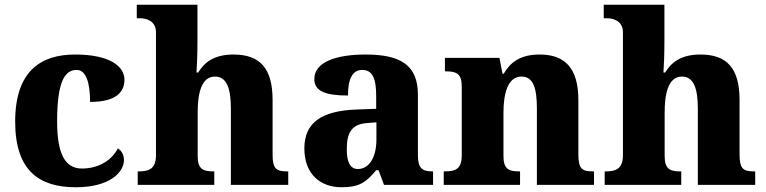

<svg xmlns="http://www.w3.org/2000/svg" viewBox="-20 -780 3231 810"><path d="M300 10C444 10 503 -54 503 -105C503 -123 495 -144 477 -154C454 -107 399 -69 326 -69C252 -69 221 -135 221 -268C221 -435 253 -485 303 -485C347 -485 360 -421 360 -350C483 -350 505 -402 505 -444C505 -499 445 -550 297 -550C155 -550 44 -483 44 -267C44 -58 147 10 300 10Z M561 0H884V-57H880C836 -57 814 -67 814 -122V-305C814 -380 827 -457 887 -457C936 -457 954 -408 954 -322V0H1196V-57H1192C1147 -57 1130 -66 1130 -128V-358C1130 -493 1076 -550 965 -550C881 -550 841 -515 816 -474H809C811 -502 813 -555 813 -606V-760H557V-703H571C592 -703 638 -695 638 -644V-125C638 -66 606 -57 566 -57H561Z M1421 10C1494 10 1523 -9 1567 -62H1577L1600 0H1807V-57H1803C1758 -57 1743 -73 1743 -128V-381C1743 -506 1669 -550 1522 -550C1404 -550 1306 -521 1306 -446C1306 -396 1352 -377 1448 -377C1448 -447 1467 -485 1508 -485C1552 -485 1567 -448 1567 -375V-321L1486 -318C1337 -313 1264 -263 1264 -154C1264 -43 1334 10 1421 10ZM1490 -67C1457 -67 1443 -96 1443 -151C1443 -221 1464 -257 1531 -261L1568 -264V-191C1568 -116 1537 -67 1490 -67Z M1852 0H2174V-57H2170C2126 -57 2104 -67 2104 -122V-305C2104 -385 2122 -457 2180 -457C2230 -457 2245 -408 2245 -322V0H2486V-57H2482C2437 -57 2420 -66 2420 -128V-358C2420 -493 2363 -550 2257 -550C2173 -550 2133 -516 2105 -469H2100L2087 -536H1857V-479H1861C1905 -479 1928 -470 1928 -415V-125C1928 -66 1901 -57 1856 -57H1852Z M2531 0H2854V-57H2850C2806 -57 2784 -67 2784 -122V-305C2784 -380 2797 -457 2857 -457C2906 -457 2924 -408 2924 -322V0H3166V-57H3162C3117 -57 3100 -66 3100 -128V-358C3100 -493 3046 -550 2935 -550C2851 -550 2811 -515 2786 -474H2779C2781 -502 2783 -555 2783 -606V-760H2527V-703H2541C2562 -703 2608 -695 2608 -644V-125C2608 -66 2576 -57 2536 -57H2531Z"/></svg>

Font: Noto Serif Gurmukhi ExtraBold
Style: Regular
Weight: 800
Designer: Vaibhav Singh and the Monotype Design Team
Foundry: Monotype Imaging Inc.
Version: Version 2.004